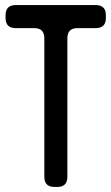

<svg xmlns="http://www.w3.org/2000/svg" viewBox="-20 -730 440 758"><path d="M155 -32Q155 8 195 8H206Q246 8 246 -32V-579Q246 -619 286 -619H358Q398 -619 398 -659V-670Q398 -710 358 -710H42Q2 -710 2 -670V-659Q2 -619 42 -619H115Q155 -619 155 -579Z"/></svg>

Font: WDXL Lubrifont JP N
Style: Regular
Weight: 400
Designer: [WDXL Lubrifont] Copyright 2020-2022 (c) NightFurySL2001, Skr-ZERO; [ZCOOL QingKe HuangYou] Copyright 2018-2022 (c) The 
Version: Version 2.001;hotconv 1.1.1;makeotfexe 2.6.0